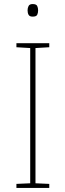

<svg xmlns="http://www.w3.org/2000/svg" viewBox="-20 -927 323 947"><path d="M223 0H61V-20L129 -23V-690L61 -694V-714H223V-694L155 -690V-23L223 -20ZM141 -907Q159 -907 163.5 -897.5Q168 -888 168 -876Q168 -863 163.5 -854Q159 -845 141 -845Q126 -845 121 -854Q116 -863 116 -876Q116 -888 121 -897.5Q126 -907 141 -907Z"/></svg>

Font: Noto Sans Syriac Western Thin
Style: Regular
Weight: 100
Designer: Patrick Giasson and the Monotype Design Team
Foundry: Monotype Imaging Inc.
Version: Version 3.000; ttfautohint (v1.8.4.7-5d5b)